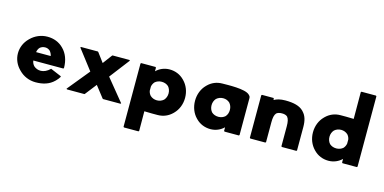

<svg xmlns="http://www.w3.org/2000/svg" viewBox="-97 -1434 4537 2268"><g transform="rotate(15 2171.0 -300.0)"><path d="M258 -324C261 -344 269 -366 284 -382C300 -396 321 -406 348 -406C372 -406 391 -398 408 -383C421 -368 432 -348 437 -324ZM481 -180C406 -105 326 -116 281 -157C265 -174 254 -197 252 -220H618L625 -227C625 -325 593 -402 542 -453L535 -460C486 -509 419 -535 343 -535C264 -535 193 -503 141 -452L140 -451L133 -444C84 -395 54 -329 54 -256C54 -184 84 -118 133 -69L140 -62C191 -10 263 22 343 22C432 22 508 0 566 -57L567 -58L574 -65C589 -80 604 -98 616 -119L609 -126Z M1378 7 1385 0 1166 -268 1354 -513 1347 -520H1140L1133 -513L1051 -403L969 -513L962 -520H755L748 -513L936 -268L717 0L724 7H938L945 0L1051 -136L1157 0L1164 7Z M1896 -257C1896 -224 1884 -195 1865 -174C1844 -155 1815 -143 1783 -143C1751 -143 1723 -154 1701 -174C1688 -188 1677 -208 1673 -231V-282C1677 -305 1687 -324 1701 -340C1721 -358 1750 -370 1783 -370C1817 -370 1845 -359 1866 -340C1884 -320 1896 -291 1896 -257ZM1491 -520 1484 -513V260L1491 267H1668L1675 260L1674 20C1739 23 1808 22 1836 22C1906 22 1966 -5 2011 -49L2012 -50L2019 -57C2069 -107 2098 -178 2098 -257C2098 -336 2069 -406 2020 -456L2019 -457L2012 -464C1968 -508 1907 -535 1836 -535C1770 -535 1713 -508 1673 -469V-513L1666 -520Z M2422 -256C2422 -289 2434 -318 2453 -339C2474 -358 2503 -370 2535 -370C2566 -370 2593 -360 2615 -340C2634 -319 2646 -290 2646 -256C2646 -223 2636 -195 2616 -173C2596 -155 2567 -143 2535 -143C2501 -143 2473 -154 2452 -173C2434 -193 2422 -222 2422 -256ZM2833 -454C2833 -465 2829 -474 2821 -482L2820 -483L2813 -490C2758 -545 2541 -535 2481 -535C2411 -535 2352 -509 2307 -465L2306 -464L2299 -457C2249 -407 2220 -335 2220 -256C2220 -177 2249 -105 2298 -56L2305 -49C2349 -5 2410 22 2481 22C2547 22 2604 -5 2644 -44V0L2651 7H2826L2833 0Z M3150 7 3157 0V-244C3157 -298 3164 -334 3184 -357C3199 -370 3222 -377 3252 -377C3281 -377 3302 -371 3318 -357C3337 -335 3345 -299 3345 -244V0L3352 7H3529L3536 0V-287C3536 -366 3518 -424 3479 -463V-464L3472 -471C3427 -516 3355 -535 3252 -535C3191 -535 3146 -523 3113 -503V-520L3106 -527H2966L2959 -520V0L2966 7Z M3864 -256C3864 -289 3876 -318 3895 -339C3916 -358 3945 -370 3977 -370C4009 -370 4037 -359 4059 -339C4072 -325 4083 -305 4087 -282V-231C4083 -208 4073 -189 4059 -173C4039 -155 4010 -143 3977 -143C3943 -143 3915 -154 3894 -173C3876 -193 3864 -222 3864 -256ZM4269 7 4276 0V-860L4269 -867H4092L4085 -860L4086 -533C4021 -536 3952 -535 3924 -535C3854 -535 3794 -508 3749 -464L3748 -463L3741 -456C3691 -406 3662 -335 3662 -256C3662 -177 3691 -107 3740 -57L3741 -56L3748 -49C3792 -5 3853 22 3924 22C3990 22 4047 -5 4087 -44V0L4094 7Z"/></g></svg>

Font: Hussar Woodtype
Style: Blk
Weight: 900
Foundry: Cannot Into Space Fonts
Version: Version 1.07